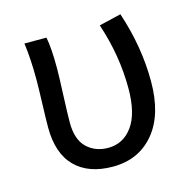

<svg xmlns="http://www.w3.org/2000/svg" viewBox="-82 -580 674 674"><g transform="rotate(-15 255.0 -243.0)"><path d="M249 12Q161 12 112.5 -36.5Q64 -85 64 -180Q64 -209 66 -266.5Q68 -324 68 -353Q68 -428 60 -486H140Q148 -447 148 -373Q148 -346 145 -276.5Q142 -207 142 -176Q142 -115 172.5 -85.5Q203 -56 250 -56Q305 -56 338.5 -102.5Q372 -149 372 -240Q372 -360 332 -479L412 -498Q455 -369 455 -243Q455 -122 399 -55Q343 12 249 12Z"/></g></svg>

Font: Toshiba Sans
Style: Regular
Weight: 400
Designer: Paul D. Hunt
Foundry: Toshiba Corporation
Version: Version 2.020;PS 2.0;hotconv 1.0.86;makeotf.lib2.5.63406